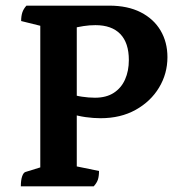

<svg xmlns="http://www.w3.org/2000/svg" viewBox="-20 -661 653 681"><path d="M53.9 0Q53.9 -21.9 58.4 -35.1Q62.9 -48.4 69.9 -50.9L141.2 -72.9L122.9 -52.4V-585.8L140.5 -565.2L55 -586.4Q55 -604 59.2 -616.8Q63.4 -629.6 73.8 -641H367.2Q432.9 -641 479 -617.5Q525.2 -594 549.6 -552.6Q573.9 -511.3 573.9 -458.3Q573.9 -399.8 544.2 -350.5Q514.6 -301.2 461.3 -271.5Q408 -241.7 336.6 -241.7Q311.6 -241.7 283.6 -245.6Q255.6 -249.6 229.9 -257.9H252.3V-43.8L227.5 -75.8L331.2 -54.6Q331.2 -36.4 327.3 -24.1Q323.3 -11.9 312.3 0ZM252.3 -307.3 232.8 -327.9Q245.9 -321.8 270.2 -318.1Q294.6 -314.4 316.7 -314.4Q356.9 -314.4 383.6 -331.7Q410.3 -349.1 423.6 -379.2Q437 -409.4 437 -448Q437 -508.9 406.6 -540.4Q376.2 -571.8 318.5 -571.8Q297 -571.8 276.1 -568.5Q255.2 -565.1 234.3 -560.1L252.3 -575.9Z"/></svg>

Font: Petrona
Style: Regular
Weight: 400
Designer: Ringo R. Seeber
Foundry: Ringo R. Seeber
Version: Version 2.001; ttfautohint (v1.8.3)